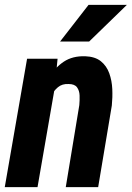

<svg xmlns="http://www.w3.org/2000/svg" viewBox="-25 -770 542 790"><path d="M200.2 -408.2 129.4 0H-5.4L86.4 -528.3H211.9ZM158.7 -282.2 127.9 -280.3Q131.3 -322.3 143.6 -367.9Q155.8 -413.6 179 -453.1Q202.1 -492.7 237.8 -516.4Q273.4 -540 325.2 -538.6Q366.2 -537.1 389.9 -518.1Q413.6 -499 424.6 -468.5Q435.5 -438 437 -403.6Q438.5 -369.1 435.1 -335.9L378.9 0H245.6L301.3 -337.4Q303.2 -357.4 302.5 -377.2Q301.8 -397 292 -410.6Q282.2 -424.3 257.3 -424.3Q231 -425.8 213.4 -411.1Q195.8 -396.5 184.8 -373.8Q173.8 -351.1 167.7 -326.7Q161.6 -302.2 158.7 -282.2ZM222.2 -599.1 339.4 -750H497.1L341.8 -599.1Z"/></svg>

Font: Roboto Condensed
Style: Bold Italic
Weight: 700
Italic angle: -12°
Designer: Christian Robertson
Foundry: Google
Version: Version 3.0